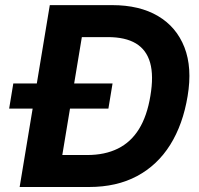

<svg xmlns="http://www.w3.org/2000/svg" viewBox="-20 -748 797 768"><path d="M335.9 0H126L147 -127.9H328.6Q399.4 -127.9 451.4 -153.6Q503.4 -179.2 535.9 -231.7Q568.4 -284.2 581.5 -364.3Q595.2 -444.8 580.6 -496.8Q565.9 -548.8 523.7 -574.2Q481.4 -599.6 411.1 -599.6H222.2L243.2 -727.5H428.7Q538.1 -727.5 612.1 -683.8Q686 -640.1 717.8 -558.6Q749.5 -477.1 730.5 -363.8Q711.9 -250.5 660.9 -168.9Q609.9 -87.4 528.3 -43.7Q446.8 0 335.9 0ZM328.6 -727.5 208 0H58.6L179.2 -727.5ZM16.6 -313.5 33.2 -414.1H430.2L413.6 -313.5Z"/></svg>

Font: Inter 18pt
Style: Bold Italic
Weight: 700
Italic angle: -9.3988°
Designer: Rasmus Andersson
Foundry: rsms
Version: Version 4.001;git-66647c0bb